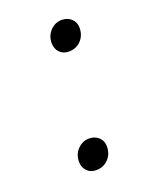

<svg xmlns="http://www.w3.org/2000/svg" viewBox="-92 -498 431 542"><g transform="rotate(-20 123.5 -227.0)"><path d="M109 -391Q109 -413 123.5 -428Q138 -443 158 -443Q175 -443 186.5 -432.5Q198 -422 198 -405Q198 -382 183.5 -367Q169 -352 147 -352Q130 -352 119.5 -363Q109 -374 109 -391ZM67 -50Q67 -72 81.5 -87Q96 -102 116 -102Q133 -102 144.5 -91.5Q156 -81 156 -64Q156 -41 141.5 -26Q127 -11 105 -11Q88 -11 77.5 -22Q67 -33 67 -50Z"/></g></svg>

Font: Barlow Semi Condensed ExLight
Style: Italic
Weight: 275
Width: 4
Italic angle: -7°
Designer: Jeremy Tribby
Foundry: Tribby Type
Version: Version 1.408